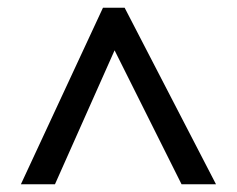

<svg xmlns="http://www.w3.org/2000/svg" viewBox="-20 -739 612 496"><path d="M34 -263H122L276 -609L449 -263H538L302 -719H246Z"/></svg>

Font: Noto Sans Bamum Medium
Style: Regular
Weight: 500
Designer: Monotype Design Team
Foundry: Monotype Imaging Inc.
Version: Version 2.002